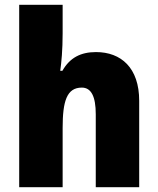

<svg xmlns="http://www.w3.org/2000/svg" viewBox="-20 -780 658 800"><path d="M241 -641V-760H60V0H241V-247C241 -358 258 -415 321 -415C360 -415 379 -378 379 -304V0H560V-360C560 -498 484 -563 380 -563C317 -563 271 -540 240 -485H231C236 -520 241 -572 241 -641Z"/></svg>

Font: Noto Sans Armenian SemiCondensed Black
Style: Regular
Weight: 900
Width: 4
Designer: Monotype Design Team
Foundry: Monotype Imaging Inc.
Version: Version 2.008